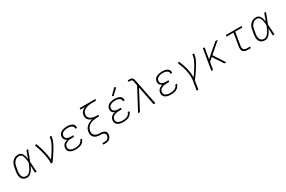

<svg xmlns="http://www.w3.org/2000/svg" viewBox="172 -2367 6255 4195"><g transform="rotate(-30 3300.0 -270.0)"><path d="M218 8Q190 8 163 1Q136 -6 115.5 -23Q95 -40 82.5 -63.5Q70 -87 65 -114Q60 -141 61.5 -169Q63 -197 67 -226L84 -326Q88 -351 95.5 -376Q103 -401 116.5 -425Q130 -449 149 -469Q168 -489 191.5 -503Q215 -517 241 -522.5Q267 -528 293 -528Q315 -528 336 -520Q357 -512 372 -497Q387 -482 397.5 -462.5Q408 -443 414.5 -422.5Q421 -402 425.5 -380.5Q430 -359 434 -337Q450 -383 466 -428.5Q482 -474 499 -520H542Q517 -454 492.5 -388Q468 -322 442 -257Q447 -193 450 -128.5Q453 -64 457 0H414Q413 -45 412 -90Q411 -135 410 -180Q400 -159 389 -137.5Q378 -116 365 -96Q352 -76 337 -57.5Q322 -39 303.5 -24Q285 -9 262.5 -0.5Q240 8 218 8ZM218 -30Q243 -30 266.5 -43.5Q290 -57 308 -77Q326 -97 339.5 -120Q353 -143 365 -166.5Q377 -190 387 -214Q397 -238 406 -263Q405 -286 402.5 -310Q400 -334 396 -357Q392 -380 385.5 -402.5Q379 -425 367.5 -444.5Q356 -464 336 -477Q316 -490 293 -490Q271 -490 250 -484.5Q229 -479 210.5 -467Q192 -455 177 -438Q162 -421 151.5 -401Q141 -381 135 -360.5Q129 -340 126 -319L109 -219Q106 -197 104.5 -175Q103 -153 106 -132Q109 -111 117 -91.5Q125 -72 140 -57.5Q155 -43 175.5 -36.5Q196 -30 218 -30Z M815 0Q821 -34 819 -68Q817 -102 812.5 -135Q808 -168 801.5 -200.5Q795 -233 788 -265Q781 -297 772.5 -328.5Q764 -360 754.5 -391Q745 -422 734.5 -452.5Q724 -483 711 -513L751 -528Q773 -475 790 -419Q807 -363 821.5 -306.5Q836 -250 846.5 -192Q857 -134 861 -73Q883 -105 904.5 -136Q926 -167 946.5 -199Q967 -231 986.5 -263.5Q1006 -296 1023.5 -329.5Q1041 -363 1055.5 -397.5Q1070 -432 1076 -468L1085 -520H1128L1119 -468Q1114 -436 1102 -405Q1090 -374 1075.5 -344Q1061 -314 1044.5 -284.5Q1028 -255 1010.5 -226Q993 -197 974.5 -168.5Q956 -140 936.5 -111.5Q917 -83 897.5 -55.5Q878 -28 858 0Z M1447 8Q1422 8 1397 5.5Q1372 3 1349 -4.5Q1326 -12 1306 -25Q1286 -38 1272.5 -57.5Q1259 -77 1255 -101.5Q1251 -126 1255 -151Q1259 -174 1270.5 -195.5Q1282 -217 1301 -232.5Q1320 -248 1342 -257.5Q1364 -267 1387 -273Q1368 -280 1352 -292Q1336 -304 1325.5 -321Q1315 -338 1312 -359.5Q1309 -381 1313 -402Q1316 -423 1326.5 -443.5Q1337 -464 1354.5 -479Q1372 -494 1393 -503.5Q1414 -513 1435.5 -518.5Q1457 -524 1478.5 -526Q1500 -528 1521 -528Q1543 -528 1565 -526Q1587 -524 1608 -518.5Q1629 -513 1647.5 -503Q1666 -493 1679.5 -477.5Q1693 -462 1699 -441Q1705 -420 1702 -398Q1701 -396 1701 -394Q1701 -392 1700 -390H1658Q1658 -392 1658.5 -393.5Q1659 -395 1659 -396Q1661 -412 1656 -427.5Q1651 -443 1640.5 -454Q1630 -465 1615.5 -472Q1601 -479 1586 -483Q1571 -487 1554.5 -488.5Q1538 -490 1521 -490Q1504 -490 1487.5 -488.5Q1471 -487 1454 -483Q1437 -479 1420.5 -472.5Q1404 -466 1389.5 -455Q1375 -444 1366 -428.5Q1357 -413 1354 -396Q1352 -379 1355 -362Q1358 -345 1368 -332Q1378 -319 1392.5 -310.5Q1407 -302 1423 -297.5Q1439 -293 1456.5 -291.5Q1474 -290 1492 -290H1551L1545 -251H1485Q1466 -251 1447.5 -249.5Q1429 -248 1409.5 -244Q1390 -240 1371.5 -232.5Q1353 -225 1336.5 -212.5Q1320 -200 1310 -182.5Q1300 -165 1297 -146Q1294 -127 1298 -108.5Q1302 -90 1313 -76Q1324 -62 1339.5 -53Q1355 -44 1372.5 -39Q1390 -34 1409 -32Q1428 -30 1447 -30Q1465 -30 1483.5 -32Q1502 -34 1520.5 -38Q1539 -42 1557 -50Q1575 -58 1590.5 -70Q1606 -82 1617 -98.5Q1628 -115 1631 -134H1674Q1667 -98 1643 -68Q1619 -38 1586 -21Q1553 -4 1517.5 2Q1482 8 1447 8Z M2014 215V177H2073Q2092 177 2111 172Q2130 167 2146 155Q2162 143 2171.5 125Q2181 107 2184 88Q2187 70 2181.5 53Q2176 36 2163 25Q2150 14 2133 8.5Q2116 3 2098 1Q2080 -1 2061.5 -0.5Q2043 0 2025 -2Q2007 -4 1989.5 -8.5Q1972 -13 1956 -20Q1940 -27 1926 -37Q1912 -47 1901 -60Q1890 -73 1882.5 -88.5Q1875 -104 1871.5 -121.5Q1868 -139 1868.5 -157.5Q1869 -176 1872 -194Q1876 -218 1885 -242Q1894 -266 1909.5 -286.5Q1925 -307 1945.5 -323.5Q1966 -340 1989 -352Q2012 -364 2036 -372.5Q2060 -381 2084 -386Q2055 -395 2029 -410Q2003 -425 1985 -448Q1967 -471 1961.5 -502Q1956 -533 1961 -564Q1965 -586 1974 -607Q1983 -628 1999 -645Q2015 -662 2034.5 -674.5Q2054 -687 2075 -697H1961L1968 -735H2363L2357 -697H2263Q2244 -697 2224.5 -696Q2205 -695 2185.5 -692Q2166 -689 2147 -684.5Q2128 -680 2109 -672.5Q2090 -665 2072 -654.5Q2054 -644 2039 -629.5Q2024 -615 2015 -596Q2006 -577 2003 -558Q1999 -533 2004.5 -507.5Q2010 -482 2025 -464Q2040 -446 2062 -434Q2084 -422 2108 -415.5Q2132 -409 2158 -406.5Q2184 -404 2209 -404H2249L2243 -366H2203Q2173 -366 2143.5 -363Q2114 -360 2084 -352.5Q2054 -345 2025 -331.5Q1996 -318 1972 -296.5Q1948 -275 1933.5 -247Q1919 -219 1914 -189Q1910 -166 1912.5 -143.5Q1915 -121 1925.5 -103Q1936 -85 1953 -72Q1970 -59 1990.5 -51.5Q2011 -44 2033.5 -41.5Q2056 -39 2079 -38Q2099 -38 2118.5 -36Q2138 -34 2156 -28Q2174 -22 2189.5 -11.5Q2205 -1 2215 14.5Q2225 30 2227.5 49.5Q2230 69 2227 88Q2222 115 2209.5 140Q2197 165 2175 183Q2153 201 2126 208Q2099 215 2073 215Z M2647 8Q2622 8 2597 5.5Q2572 3 2549 -4.5Q2526 -12 2506 -25Q2486 -38 2472.5 -57.5Q2459 -77 2455 -101.5Q2451 -126 2455 -151Q2459 -174 2470.5 -195.5Q2482 -217 2501 -232.5Q2520 -248 2542 -257.5Q2564 -267 2587 -273Q2568 -280 2552 -292Q2536 -304 2525.5 -321Q2515 -338 2512 -359.5Q2509 -381 2513 -402Q2516 -423 2526.5 -443.5Q2537 -464 2554.5 -479Q2572 -494 2593 -503.5Q2614 -513 2635.5 -518.5Q2657 -524 2678.5 -526Q2700 -528 2721 -528Q2743 -528 2765 -526Q2787 -524 2808 -518.5Q2829 -513 2847.5 -503Q2866 -493 2879.5 -477.5Q2893 -462 2899 -441Q2905 -420 2902 -398Q2901 -396 2901 -394Q2901 -392 2900 -390H2858Q2858 -392 2858.5 -393.5Q2859 -395 2859 -396Q2861 -412 2856 -427.5Q2851 -443 2840.5 -454Q2830 -465 2815.5 -472Q2801 -479 2786 -483Q2771 -487 2754.5 -488.5Q2738 -490 2721 -490Q2704 -490 2687.5 -488.5Q2671 -487 2654 -483Q2637 -479 2620.5 -472.5Q2604 -466 2589.5 -455Q2575 -444 2566 -428.5Q2557 -413 2554 -396Q2552 -379 2555 -362Q2558 -345 2568 -332Q2578 -319 2592.5 -310.5Q2607 -302 2623 -297.5Q2639 -293 2656.5 -291.5Q2674 -290 2692 -290H2751L2745 -251H2685Q2666 -251 2647.5 -249.5Q2629 -248 2609.5 -244Q2590 -240 2571.5 -232.5Q2553 -225 2536.5 -212.5Q2520 -200 2510 -182.5Q2500 -165 2497 -146Q2494 -127 2498 -108.5Q2502 -90 2513 -76Q2524 -62 2539.5 -53Q2555 -44 2572.5 -39Q2590 -34 2609 -32Q2628 -30 2647 -30Q2665 -30 2683.5 -32Q2702 -34 2720.5 -38Q2739 -42 2757 -50Q2775 -58 2790.5 -70Q2806 -82 2817 -98.5Q2828 -115 2831 -134H2874Q2867 -98 2843 -68Q2819 -38 2786 -21Q2753 -4 2717.5 2Q2682 8 2647 8ZM2735 -588 2709 -612 2850 -755 2882 -725Z M3016 0 3301 -537 3281 -638Q3279 -649 3275.5 -660.5Q3272 -672 3264.5 -681Q3257 -690 3245.5 -693.5Q3234 -697 3221 -697H3178V-735H3221Q3241 -735 3260 -730.5Q3279 -726 3292.5 -713Q3306 -700 3312.5 -682Q3319 -664 3323 -645L3453 0H3407L3314 -476L3062 0Z M3847 8Q3822 8 3797 5.5Q3772 3 3749 -4.5Q3726 -12 3706 -25Q3686 -38 3672.5 -57.5Q3659 -77 3655 -101.5Q3651 -126 3655 -151Q3659 -174 3670.5 -195.5Q3682 -217 3701 -232.5Q3720 -248 3742 -257.5Q3764 -267 3787 -273Q3768 -280 3752 -292Q3736 -304 3725.5 -321Q3715 -338 3712 -359.5Q3709 -381 3713 -402Q3716 -423 3726.5 -443.5Q3737 -464 3754.5 -479Q3772 -494 3793 -503.5Q3814 -513 3835.5 -518.5Q3857 -524 3878.5 -526Q3900 -528 3921 -528Q3943 -528 3965 -526Q3987 -524 4008 -518.5Q4029 -513 4047.5 -503Q4066 -493 4079.5 -477.5Q4093 -462 4099 -441Q4105 -420 4102 -398Q4101 -396 4101 -394Q4101 -392 4100 -390H4058Q4058 -392 4058.5 -393.5Q4059 -395 4059 -396Q4061 -412 4056 -427.5Q4051 -443 4040.5 -454Q4030 -465 4015.5 -472Q4001 -479 3986 -483Q3971 -487 3954.5 -488.5Q3938 -490 3921 -490Q3904 -490 3887.5 -488.5Q3871 -487 3854 -483Q3837 -479 3820.5 -472.5Q3804 -466 3789.5 -455Q3775 -444 3766 -428.5Q3757 -413 3754 -396Q3752 -379 3755 -362Q3758 -345 3768 -332Q3778 -319 3792.5 -310.5Q3807 -302 3823 -297.5Q3839 -293 3856.5 -291.5Q3874 -290 3892 -290H3951L3945 -251H3885Q3866 -251 3847.5 -249.5Q3829 -248 3809.5 -244Q3790 -240 3771.5 -232.5Q3753 -225 3736.5 -212.5Q3720 -200 3710 -182.5Q3700 -165 3697 -146Q3694 -127 3698 -108.5Q3702 -90 3713 -76Q3724 -62 3739.5 -53Q3755 -44 3772.5 -39Q3790 -34 3809 -32Q3828 -30 3847 -30Q3865 -30 3883.5 -32Q3902 -34 3920.5 -38Q3939 -42 3957 -50Q3975 -58 3990.5 -70Q4006 -82 4017 -98.5Q4028 -115 4031 -134H4074Q4067 -98 4043 -68Q4019 -38 3986 -21Q3953 -4 3917.5 2Q3882 8 3847 8Z M4371 215 4407 -6Q4415 -51 4414.5 -95.5Q4414 -140 4409 -184Q4404 -228 4395 -270Q4386 -312 4373.5 -353Q4361 -394 4346 -433.5Q4331 -473 4313 -511L4351 -528Q4376 -476 4395.5 -421Q4415 -366 4429 -309.5Q4443 -253 4450.5 -193Q4458 -133 4457 -72Q4480 -103 4501.5 -134.5Q4523 -166 4544.5 -198Q4566 -230 4585.5 -263Q4605 -296 4622.5 -329.5Q4640 -363 4655 -397.5Q4670 -432 4676 -468L4685 -520H4728L4719 -468Q4714 -436 4701.5 -405Q4689 -374 4674 -343.5Q4659 -313 4641.5 -283.5Q4624 -254 4606 -225Q4588 -196 4569 -167.5Q4550 -139 4530.5 -111Q4511 -83 4490.5 -55Q4470 -27 4449 0L4414 215Z M4865 0 4951 -520H4994L4948 -246L5266 -520H5327L5055 -285L5241 0H5192L5023 -258L4938 -184L4908 0Z M5780 0Q5759 0 5738.5 -3.5Q5718 -7 5700.5 -16.5Q5683 -26 5670 -41Q5657 -56 5651 -75.5Q5645 -95 5645 -116Q5645 -137 5648 -158L5702 -482H5526L5532 -520H5928L5921 -482H5745L5690 -152Q5687 -129 5689 -107Q5691 -85 5704 -68.5Q5717 -52 5737.5 -45Q5758 -38 5780 -38H5861V0Z M6218 8Q6190 8 6163 1Q6136 -6 6115.5 -23Q6095 -40 6082.5 -63.5Q6070 -87 6065 -114Q6060 -141 6061.5 -169Q6063 -197 6067 -226L6084 -326Q6088 -351 6095.5 -376Q6103 -401 6116.5 -425Q6130 -449 6149 -469Q6168 -489 6191.5 -503Q6215 -517 6241 -522.5Q6267 -528 6293 -528Q6315 -528 6336 -520Q6357 -512 6372 -497Q6387 -482 6397.5 -462.5Q6408 -443 6414.5 -422.5Q6421 -402 6425.5 -380.5Q6430 -359 6434 -337Q6450 -383 6466 -428.5Q6482 -474 6499 -520H6542Q6517 -454 6492.5 -388Q6468 -322 6442 -257Q6447 -193 6450 -128.5Q6453 -64 6457 0H6414Q6413 -45 6412 -90Q6411 -135 6410 -180Q6400 -159 6389 -137.5Q6378 -116 6365 -96Q6352 -76 6337 -57.5Q6322 -39 6303.5 -24Q6285 -9 6262.5 -0.5Q6240 8 6218 8ZM6218 -30Q6243 -30 6266.5 -43.5Q6290 -57 6308 -77Q6326 -97 6339.5 -120Q6353 -143 6365 -166.5Q6377 -190 6387 -214Q6397 -238 6406 -263Q6405 -286 6402.5 -310Q6400 -334 6396 -357Q6392 -380 6385.5 -402.5Q6379 -425 6367.5 -444.5Q6356 -464 6336 -477Q6316 -490 6293 -490Q6271 -490 6250 -484.5Q6229 -479 6210.5 -467Q6192 -455 6177 -438Q6162 -421 6151.5 -401Q6141 -381 6135 -360.5Q6129 -340 6126 -319L6109 -219Q6106 -197 6104.5 -175Q6103 -153 6106 -132Q6109 -111 6117 -91.5Q6125 -72 6140 -57.5Q6155 -43 6175.5 -36.5Q6196 -30 6218 -30Z"/></g></svg>

Font: Iosevka Etoile XLtObl
Style: Regular
Weight: 200
Italic angle: -9°
Designer: Belleve Invis
Foundry: Belleve Invis
Version: Version 15.5.2; ttfautohint (v1.8.4)